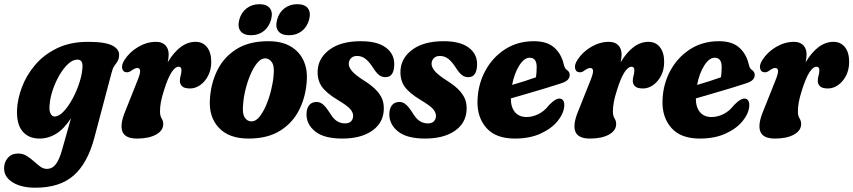

<svg xmlns="http://www.w3.org/2000/svg" viewBox="-66 -653 4080 918"><path d="M385 6Q353 127 286.5 185.8Q220 244.5 103 244.5Q36 244.5 -5.2 219Q-46.5 193.5 -46.5 152Q-46.5 122.5 -28.5 101.8Q-10.5 81 20.5 81Q43 81 61 92Q79 103 95 117.5Q111 132 126.2 143.2Q141.5 154.5 158 154.5Q183.5 154.5 200.5 132.8Q217.5 111 231 62.5L273.5 -88Q240.5 -37 203 -13.8Q165.5 9.5 123 9.5Q70.5 9.5 41.5 -25.2Q12.5 -60 15.5 -130Q18 -181 39.2 -237.2Q60.5 -293.5 102 -342.5Q143.5 -391.5 206.5 -422.2Q269.5 -453 355.5 -453Q439 -453 473.5 -434Q508 -415 503 -383Q501 -367 494.5 -357.5Q488 -348 480.5 -337.5Q473 -327 468 -307ZM171 -150Q168.5 -123.5 175.8 -109.8Q183 -96 195 -96Q216 -96 239 -120.8Q262 -145.5 282.2 -183.5Q302.5 -221.5 315.2 -262.8Q328 -304 328.5 -337Q329 -368 303.5 -368Q282.5 -368 260.2 -347.8Q238 -327.5 218.8 -294.8Q199.5 -262 186.5 -223.8Q173.5 -185.5 171 -150Z M539 -307.5Q522 -308 518.2 -325.8Q514.5 -343.5 529 -366Q553.5 -404.5 595 -428.8Q636.5 -453 680 -453Q709 -453 724.8 -436.5Q740.5 -420 740.5 -393Q740.5 -377.5 736 -355.5Q795 -453 869 -453Q903.5 -453 923.8 -427.5Q944 -402 944 -357Q944 -320 929.2 -291.2Q914.5 -262.5 891.2 -246.2Q868 -230 843 -230Q815.5 -230 804.8 -240.5Q794 -251 794 -266Q794 -280 797.8 -291.8Q801.5 -303.5 801.5 -318Q801.5 -334 787.5 -334Q772 -334 754.5 -307.8Q737 -281.5 718.5 -222.5Q707 -186.5 703 -163.5Q699 -140.5 699 -120Q699 -99 706.8 -87Q714.5 -75 714.5 -60Q714.5 -28.5 680 -9.5Q645.5 9.5 589.5 9.5Q532 9.5 519.2 -24.2Q506.5 -58 533 -121.5L591 -267Q605 -301 604 -314.5Q603 -328 590 -328Q579 -328 558 -312.5Q548 -306.5 539 -307.5Z M1217 -456Q1280 -456 1322 -432Q1364 -408 1384 -366.2Q1404 -324.5 1401 -272Q1397.5 -196 1366.5 -131.8Q1335.5 -67.5 1275 -29Q1214.5 9.5 1122.5 9.5Q1028.5 9.5 980.5 -42Q932.5 -93.5 937.5 -175Q941 -249.5 971.5 -313.8Q1002 -378 1062.8 -417Q1123.5 -456 1217 -456ZM1136.5 -72.5Q1156.5 -72.5 1174.2 -94.2Q1192 -116 1206.5 -150Q1221 -184 1230.2 -221.8Q1239.5 -259.5 1242 -291.5Q1247 -336.5 1234 -355.2Q1221 -374 1201.5 -374Q1182 -374 1164 -352.2Q1146 -330.5 1131.5 -296.5Q1117 -262.5 1107.8 -224.8Q1098.5 -187 1096.5 -155Q1091.5 -110 1104 -91.2Q1116.5 -72.5 1136.5 -72.5ZM1134.5 -484.5Q1099.5 -484.5 1084.2 -504Q1069 -523.5 1078 -559Q1087.5 -593.5 1113.2 -613.2Q1139 -633 1174 -633Q1209.5 -633 1224.5 -613.2Q1239.5 -593.5 1230 -559Q1220.5 -524.5 1195.2 -504.5Q1170 -484.5 1134.5 -484.5ZM1315.5 -484.5Q1280 -484.5 1264.8 -504Q1249.5 -523.5 1259 -559Q1268 -593.5 1294 -613.2Q1320 -633 1355 -633Q1391.5 -633 1406.2 -613.2Q1421 -593.5 1412 -559Q1402.5 -524.5 1377 -504.5Q1351.5 -484.5 1315.5 -484.5Z M1584 -63Q1603.5 -63 1613 -73.5Q1622.5 -84 1622.5 -99Q1622.5 -114.5 1609.5 -130.5Q1596.5 -146.5 1551.5 -173.5Q1494.5 -207.5 1472.2 -239.5Q1450 -271.5 1453 -318.5Q1457.5 -378.5 1511.8 -417.2Q1566 -456 1659 -456Q1737.5 -456 1778.2 -426Q1819 -396 1819 -347Q1819 -284 1777 -284Q1760 -284 1746.8 -294Q1733.5 -304 1717 -330Q1700.5 -356 1682.5 -370.8Q1664.5 -385.5 1641 -385.5Q1622.5 -385.5 1612 -374.5Q1601.5 -363.5 1601.5 -347.5Q1601.5 -332.5 1615.8 -314.5Q1630 -296.5 1671 -270Q1717 -241.5 1739.2 -215Q1761.5 -188.5 1766.5 -162.5Q1771.5 -136.5 1767 -109.5Q1757.5 -55 1705.5 -22.8Q1653.5 9.5 1570.5 9.5Q1484 9.5 1441.8 -24Q1399.5 -57.5 1399.5 -106Q1399.5 -134 1412 -149.8Q1424.5 -165.5 1447.5 -165.5Q1465.5 -165.5 1480 -152.2Q1494.5 -139 1509 -116Q1526.5 -86 1544.2 -74.5Q1562 -63 1584 -63Z M1980 -63Q1999.5 -63 2009 -73.5Q2018.5 -84 2018.5 -99Q2018.5 -114.5 2005.5 -130.5Q1992.5 -146.5 1947.5 -173.5Q1890.5 -207.5 1868.2 -239.5Q1846 -271.5 1849 -318.5Q1853.5 -378.5 1907.8 -417.2Q1962 -456 2055 -456Q2133.5 -456 2174.2 -426Q2215 -396 2215 -347Q2215 -284 2173 -284Q2156 -284 2142.8 -294Q2129.5 -304 2113 -330Q2096.5 -356 2078.5 -370.8Q2060.5 -385.5 2037 -385.5Q2018.5 -385.5 2008 -374.5Q1997.5 -363.5 1997.5 -347.5Q1997.5 -332.5 2011.8 -314.5Q2026 -296.5 2067 -270Q2113 -241.5 2135.2 -215Q2157.5 -188.5 2162.5 -162.5Q2167.5 -136.5 2163 -109.5Q2153.5 -55 2101.5 -22.8Q2049.5 9.5 1966.5 9.5Q1880 9.5 1837.8 -24Q1795.5 -57.5 1795.5 -106Q1795.5 -134 1808 -149.8Q1820.5 -165.5 1843.5 -165.5Q1861.5 -165.5 1876 -152.2Q1890.5 -139 1905 -116Q1922.5 -86 1940.2 -74.5Q1958 -63 1980 -63Z M2632 -146.5Q2629.5 -110.5 2600.5 -74.5Q2571.5 -38.5 2519.2 -14.5Q2467 9.5 2395.5 9.5Q2304.5 9.5 2259.8 -41.2Q2215 -92 2217 -170Q2219 -249 2254 -314Q2289 -379 2349 -417.5Q2409 -456 2486.5 -456Q2550 -456 2584 -425.5Q2618 -395 2629 -347Q2632.5 -333 2635.8 -327.8Q2639 -322.5 2644.5 -318.5Q2657.5 -310 2658 -295.5Q2658.5 -282.5 2649 -272Q2639.5 -261.5 2613.5 -253.5Q2583.5 -243.5 2542 -231Q2500.5 -218.5 2456.8 -205.8Q2413 -193 2376.5 -182.5Q2376.5 -140 2396.2 -116.8Q2416 -93.5 2452 -93.5Q2479.5 -93.5 2508 -107.2Q2536.5 -121 2559.5 -151Q2594 -186.5 2614.5 -181Q2625 -178 2629 -168.5Q2633 -159 2632 -146.5ZM2466.5 -377Q2440.5 -377 2416.8 -339.8Q2393 -302.5 2382.5 -247Q2412 -255.5 2442.5 -265.2Q2473 -275 2496.5 -283.5Q2500 -303.5 2500 -333Q2500 -377 2466.5 -377Z M2704.5 -307.5Q2687.5 -308 2683.8 -325.8Q2680 -343.5 2694.5 -366Q2719 -404.5 2760.5 -428.8Q2802 -453 2845.5 -453Q2874.5 -453 2890.2 -436.5Q2906 -420 2906 -393Q2906 -377.5 2901.5 -355.5Q2960.5 -453 3034.5 -453Q3069 -453 3089.2 -427.5Q3109.5 -402 3109.5 -357Q3109.5 -320 3094.8 -291.2Q3080 -262.5 3056.8 -246.2Q3033.5 -230 3008.5 -230Q2981 -230 2970.2 -240.5Q2959.5 -251 2959.5 -266Q2959.5 -280 2963.2 -291.8Q2967 -303.5 2967 -318Q2967 -334 2953 -334Q2937.5 -334 2920 -307.8Q2902.5 -281.5 2884 -222.5Q2872.5 -186.5 2868.5 -163.5Q2864.5 -140.5 2864.5 -120Q2864.5 -99 2872.2 -87Q2880 -75 2880 -60Q2880 -28.5 2845.5 -9.5Q2811 9.5 2755 9.5Q2697.5 9.5 2684.8 -24.2Q2672 -58 2698.5 -121.5L2756.5 -267Q2770.5 -301 2769.5 -314.5Q2768.5 -328 2755.5 -328Q2744.5 -328 2723.5 -312.5Q2713.5 -306.5 2704.5 -307.5Z M3516.5 -146.5Q3514 -110.5 3485 -74.5Q3456 -38.5 3403.8 -14.5Q3351.5 9.5 3280 9.5Q3189 9.5 3144.2 -41.2Q3099.5 -92 3101.5 -170Q3103.5 -249 3138.5 -314Q3173.5 -379 3233.5 -417.5Q3293.5 -456 3371 -456Q3434.5 -456 3468.5 -425.5Q3502.5 -395 3513.5 -347Q3517 -333 3520.2 -327.8Q3523.5 -322.5 3529 -318.5Q3542 -310 3542.5 -295.5Q3543 -282.5 3533.5 -272Q3524 -261.5 3498 -253.5Q3468 -243.5 3426.5 -231Q3385 -218.5 3341.2 -205.8Q3297.5 -193 3261 -182.5Q3261 -140 3280.8 -116.8Q3300.5 -93.5 3336.5 -93.5Q3364 -93.5 3392.5 -107.2Q3421 -121 3444 -151Q3478.5 -186.5 3499 -181Q3509.5 -178 3513.5 -168.5Q3517.5 -159 3516.5 -146.5ZM3351 -377Q3325 -377 3301.2 -339.8Q3277.5 -302.5 3267 -247Q3296.5 -255.5 3327 -265.2Q3357.5 -275 3381 -283.5Q3384.5 -303.5 3384.5 -333Q3384.5 -377 3351 -377Z M3589 -307.5Q3572 -308 3568.2 -325.8Q3564.5 -343.5 3579 -366Q3603.5 -404.5 3645 -428.8Q3686.5 -453 3730 -453Q3759 -453 3774.8 -436.5Q3790.5 -420 3790.5 -393Q3790.5 -377.5 3786 -355.5Q3845 -453 3919 -453Q3953.5 -453 3973.8 -427.5Q3994 -402 3994 -357Q3994 -320 3979.2 -291.2Q3964.5 -262.5 3941.2 -246.2Q3918 -230 3893 -230Q3865.5 -230 3854.8 -240.5Q3844 -251 3844 -266Q3844 -280 3847.8 -291.8Q3851.5 -303.5 3851.5 -318Q3851.5 -334 3837.5 -334Q3822 -334 3804.5 -307.8Q3787 -281.5 3768.5 -222.5Q3757 -186.5 3753 -163.5Q3749 -140.5 3749 -120Q3749 -99 3756.8 -87Q3764.5 -75 3764.5 -60Q3764.5 -28.5 3730 -9.5Q3695.5 9.5 3639.5 9.5Q3582 9.5 3569.2 -24.2Q3556.5 -58 3583 -121.5L3641 -267Q3655 -301 3654 -314.5Q3653 -328 3640 -328Q3629 -328 3608 -312.5Q3598 -306.5 3589 -307.5Z"/></svg>

Font: Fraunces 144pt SuperSoft
Style: Bold Italic
Weight: 700
Italic angle: -16°
Version: Version 1.000;[0bf87f6ff]